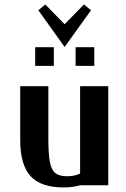

<svg xmlns="http://www.w3.org/2000/svg" viewBox="-20 -823 561 853"><path d="M69.8 0ZM69.8 0ZM398.9 -530.3ZM136.2 -613.3H219.2V-530.3H136.2ZM315.9 -613.3H398.9V-530.3H315.9ZM335.9 -51.8V-439.9H460.9V0H336.9Q301.3 9.8 264.2 9.8Q160.6 9.8 115.2 -41Q69.8 -91.8 69.8 -200.2V-439.9H194.8V-211.9Q194.8 -139.2 201.4 -104Q208 -68.8 225.3 -54.4Q242.7 -40 278.8 -40Q310.5 -40 335.9 -51.8ZM150.4 -614.3ZM267.1 -614.3 150.4 -777.3 181.2 -803.2 267.1 -715.3 353 -803.2 384.3 -777.3Z"/></svg>

Font: Pfennig
Style: Bold
Weight: 700
Version: Version 20120410 ; ttfautohint (v0.8)